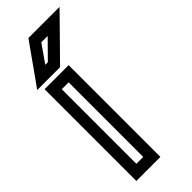

<svg xmlns="http://www.w3.org/2000/svg" viewBox="-247 -735 790 790"><g transform="rotate(-45 147.5 -340.0)"><path d="M158 0V-484V-509H133H43H18V-484V0V25H43H133H158V0ZM108 -25H68V-459H108V-25ZM242 -705H133H120L112 -694L22 -567L-6 -528H43H117H127L134 -535L259 -662L301 -705H242ZM182 -655 106 -578H91L145 -655H182Z"/></g></svg>

Font: Gamestation DisplayOutline
Style: Regular
Weight: 400
Designer: Jonas Hecksher
Foundry: Jonas Hecksher, Playtypeª, e-types AS
Version: Version 1.003